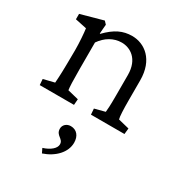

<svg xmlns="http://www.w3.org/2000/svg" viewBox="-196 -642 1031 1107"><g transform="rotate(30 319.0 -88.5)"><path d="M40 0H268L271 -39L198 -57C195 -75 193 -118 193 -194V-372C226 -420 274 -449 328 -449C383 -449 451 -412 451 -304V-171C451 -101 449 -75 447 -57L378 -39L381 0H604L608 -39L535 -57C530 -72 528 -123 528 -180V-313C528 -451 444 -512 361 -512C300 -512 251 -489 194 -430L191 -431L196 -492L179 -510L31 -469V-433L107 -417C111 -390 116 -328 116 -276L115 -184C114 -103 111 -74 110 -57L37 -39ZM234 306 248 335C325 309 378 253 378 189C378 145 354 115 314 115C287 115 266 134 266 159C266 205 312 200 312 238C312 264 282 291 234 306Z"/></g></svg>

Font: TPK Tissa Web Quiz
Style: Regular
Weight: 400
Designer: Jacques Le Bailly, Suppakit Chalermlarp | Katatrad Co.,Ltd.
Foundry: Jacques Le Bailly, Cadson Demak Co.,Ltd.
Version: Version 5.000;Glyphs 3.1.2 (3151)